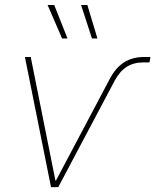

<svg xmlns="http://www.w3.org/2000/svg" viewBox="-20 -770 639 790"><path d="M189.9 0 82.5 -535.6H106.4L208 -27.3H210.4L431.6 -445.3Q456.1 -491.7 490.7 -513.7Q525.4 -535.6 574.2 -535.6H599.1L595.2 -513.2H569.8Q529.8 -513.2 501.2 -494.9Q472.7 -476.6 452.1 -438.5L219.7 0ZM358.4 -611.8 313.5 -749.5H339.4L380.9 -611.8ZM235.4 -611.8 175.8 -749.5H203.1L257.8 -611.8Z"/></svg>

Font: Inter 20pt Thin
Style: Italic
Weight: 250
Italic angle: -9.3988°
Version: Version 4.001;git-66647c0bb